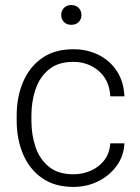

<svg xmlns="http://www.w3.org/2000/svg" viewBox="-20 -734 556 764"><path d="M272 -40.5Q308.6 -40.5 341.1 -54.7Q373.5 -68.8 394.8 -96.2Q416 -123.5 418.9 -163.6H475.1Q472.7 -113.3 444.3 -74.2Q416 -35.2 370.8 -12.7Q325.7 9.8 272 9.8Q197.8 9.8 147.5 -25.4Q97.2 -60.5 71.8 -120.4Q46.4 -180.2 46.4 -253.9V-274.4Q46.4 -348.6 72 -408.4Q97.7 -468.3 147.7 -503.2Q197.8 -538.1 271.5 -538.1Q328.1 -538.1 373.3 -515.1Q418.5 -492.2 445.6 -450.2Q472.7 -408.2 475.1 -350.6H418.9Q415.5 -414.6 373.3 -451.2Q331.1 -487.8 271.5 -487.8Q211.4 -487.8 174.8 -457.8Q138.2 -427.7 121.6 -379.2Q105 -330.6 105 -274.4V-253.9Q105 -197.8 121.3 -149.2Q137.7 -100.6 174.6 -70.6Q211.4 -40.5 272 -40.5ZM223.6 -674.3Q223.6 -690.9 234.4 -702.4Q245.1 -713.9 263.7 -713.9Q282.2 -713.9 293.2 -702.4Q304.2 -690.9 304.2 -674.3Q304.2 -657.7 293.2 -646.5Q282.2 -635.3 263.7 -635.3Q245.1 -635.3 234.4 -646.5Q223.6 -657.7 223.6 -674.3Z"/></svg>

Font: Vazirmatn UI FD ExtraLight
Style: Regular
Weight: 200
Designer: Saber Rastikerdar
Foundry: Saber Rastikerdar
Version: Version 33.003